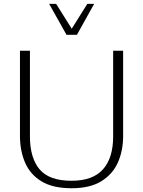

<svg xmlns="http://www.w3.org/2000/svg" viewBox="-20 -976 749 1005"><path d="M354.5 9.3Q256.8 9.3 197.5 -26.6Q138.2 -62.5 111.3 -124.8Q84.5 -187 84.5 -265.1V-710.4H136.7V-262.2Q136.7 -149.9 187 -89.8Q237.3 -29.8 354.5 -29.8Q465.8 -29.8 519 -89.6Q572.3 -149.4 572.3 -261.7V-710.4H624.5V-263.2Q624.5 -188 597.4 -126.2Q570.3 -64.5 510.7 -27.6Q451.2 9.3 354.5 9.3ZM328.1 -793.9 237.3 -955.6H273.9L355.5 -825.7L437 -955.6H472.7L382.8 -793.9Z"/></svg>

Font: Comme Thin
Style: Regular
Weight: 250
Version: Version 1.000;gftools[0.9.27]